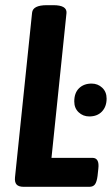

<svg xmlns="http://www.w3.org/2000/svg" viewBox="-20 -722 432 742"><path d="M72 0Q52 0 44 -9Q36 -18 38 -37L104 -673Q107 -702 161 -702H186Q239 -702 237 -672L179 -112H337Q365 -112 360 -70L357 -42Q354 -19 347 -9.5Q340 0 325 0ZM325 -272Q301 -272 284 -288Q267 -304 267 -330Q267 -363 285.5 -381Q304 -399 334 -399Q358 -399 375 -383Q392 -367 392 -341Q392 -310 374 -291Q356 -272 325 -272Z"/></svg>

Font: Asap Condensed Condensed SemiBold
Style: Italic
Weight: 600
Width: 3
Italic angle: -6°
Designer: Pablo Cosgaya
Foundry: Omnibus-Type
Version: Version 3.001; ttfautohint (v1.8.4.7-5d5b)